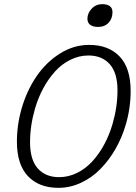

<svg xmlns="http://www.w3.org/2000/svg" viewBox="-20 -885 654 920"><path d="M449.2 -755.9Q426.3 -755.9 412.6 -765.9Q398.9 -775.9 398.9 -794.9Q398.9 -821.8 419.4 -843.5Q439.9 -865.2 470.2 -865.2Q492.7 -865.2 505.9 -855.7Q519 -846.2 519 -827.1Q519 -795.9 500.2 -775.9Q481.4 -755.9 449.2 -755.9ZM407.2 -669.9Q500 -669.9 553 -614.5Q606 -559.1 606 -449.2Q606 -367.7 583 -289.1Q564.9 -226.1 533.4 -171.4Q502 -116.7 460.9 -75Q419.9 -33.2 367.7 -9Q315.4 15.1 259.8 15.1Q167.5 15.1 114.3 -40.5Q61 -96.2 61 -206.1Q61 -287.6 84 -366.2Q108.4 -450.7 154.5 -518.6Q200.7 -586.4 266.8 -628.2Q333 -669.9 407.2 -669.9ZM263.2 -36.1Q308.1 -36.1 349.6 -56.6Q391.1 -77.1 423.3 -112.8Q455.6 -148.4 479.7 -193.4Q503.9 -238.3 519 -290Q543 -372.6 543 -452.1Q543 -535.6 505.9 -577.4Q468.8 -619.1 403.8 -619.1Q358.9 -619.1 317.4 -598.6Q275.9 -578.1 243.7 -542.5Q211.4 -506.8 187.3 -461.9Q163.1 -417 147.9 -365.2Q124 -282.7 124 -203.1Q124 -119.6 161.1 -77.9Q198.2 -36.1 263.2 -36.1Z"/></svg>

Font: IntelOne Mono Light
Style: Italic
Weight: 300
Italic angle: -16°
Designer: Fred Shallcrass
Foundry: Frere-Jones Type LLC
Version: Version 1.200;hotconv 1.1.0;makeotfexe 2.6.0;FJTRelease1.2